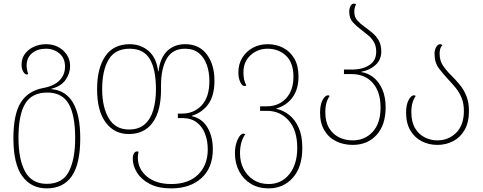

<svg xmlns="http://www.w3.org/2000/svg" viewBox="-20 -790 2668 1060"><path d="M238 250Q152 250 103 182.5Q54 115 54 -27Q54 -158 94 -223Q134 -288 218 -304Q278 -315 308.5 -346Q339 -377 339 -422Q339 -469 308 -495Q277 -521 233 -521Q186 -521 156.5 -496Q127 -471 127 -428Q127 -407 136 -381Q132 -379 128 -379Q117 -379 108 -395Q99 -411 99 -432Q99 -469 119 -494.5Q139 -520 169.5 -533Q200 -546 233 -546Q291 -546 329 -511Q367 -476 367 -425Q367 -385 342 -349Q317 -313 263 -300V-298Q423 -284 423 -27Q423 116 376 183Q329 250 238 250ZM238 225Q325 225 360 157.5Q395 90 395 -27Q395 -155 359 -217Q323 -279 241 -279Q156 -279 119 -217.5Q82 -156 82 -30Q82 92 119.5 158.5Q157 225 238 225Z M925 250Q854 250 807 225.5Q760 201 736.5 163Q713 125 713 86Q713 66 720 56Q727 46 736 46Q741 46 745 48Q741 63 741 79Q741 143 791 184.5Q841 226 925 226Q1021 226 1074 173.5Q1127 121 1127 35Q1127 -12 1112 -51.5Q1097 -91 1066 -114.5Q1035 -138 988 -138H962V-163H986Q1051 -163 1093.5 -208.5Q1136 -254 1136 -343Q1136 -392 1121.5 -432.5Q1107 -473 1077.5 -497Q1048 -521 1001 -521Q932 -521 900.5 -466Q869 -411 869 -319V-297Q869 -177 823 -113.5Q777 -50 691 -50Q611 -50 563.5 -114Q516 -178 516 -297Q516 -414 561.5 -480Q607 -546 696 -546Q757 -546 800.5 -508.5Q844 -471 853 -396H855Q864 -471 903 -508.5Q942 -546 1002 -546Q1080 -546 1122 -489.5Q1164 -433 1164 -345Q1164 -262 1130 -215Q1096 -168 1039 -151V-149Q1096 -136 1125.5 -86Q1155 -36 1155 34Q1155 136 1092.5 193Q1030 250 925 250ZM692 -75Q746 -75 779 -104Q812 -133 826.5 -183.5Q841 -234 841 -297Q841 -407 807 -464Q773 -521 696 -521Q615 -521 579.5 -461Q544 -401 544 -297Q544 -199 580.5 -137Q617 -75 692 -75Z M1463 250Q1407 250 1365.5 225Q1324 200 1300.5 156Q1277 112 1277 56Q1277 13 1292 -19.5Q1307 -52 1324 -52Q1329 -52 1334 -49Q1305 -8 1305 56Q1305 104 1324.5 142Q1344 180 1379.5 203Q1415 226 1463 226Q1534 226 1577.5 171.5Q1621 117 1621 27Q1621 -72 1573.5 -125Q1526 -178 1455 -178H1416V-203H1452Q1518 -203 1559 -246.5Q1600 -290 1600 -367Q1600 -444 1559 -482.5Q1518 -521 1458 -521Q1402 -521 1363 -485Q1324 -449 1324 -391Q1324 -368 1327.5 -352Q1331 -336 1340 -318Q1335 -315 1330 -315Q1317 -315 1306.5 -337Q1296 -359 1296 -390Q1296 -436 1317.5 -471Q1339 -506 1375.5 -526Q1412 -546 1458 -546Q1505 -546 1543.5 -526Q1582 -506 1605 -466.5Q1628 -427 1628 -368Q1628 -298 1595.5 -253Q1563 -208 1506 -191V-189Q1544 -181 1576.5 -155.5Q1609 -130 1629 -85Q1649 -40 1649 26Q1649 133 1596.5 191.5Q1544 250 1463 250Z M1927 10Q1877 10 1836 -10Q1795 -30 1771 -70Q1747 -110 1747 -168Q1747 -212 1761 -238Q1775 -264 1791 -264Q1796 -264 1800 -260Q1789 -245 1782.5 -223Q1776 -201 1776 -171Q1776 -118 1796.5 -83.5Q1817 -49 1851.5 -32Q1886 -15 1927 -15Q1994 -15 2037.5 -62Q2081 -109 2081 -197Q2081 -283 2038 -332Q1995 -381 1921 -381H1879V-406H1922Q1982 -406 2019.5 -431Q2057 -456 2057 -504Q2057 -535 2045 -556.5Q2033 -578 2014 -594Q1995 -610 1975 -625Q1949 -644 1928.5 -666.5Q1908 -689 1908 -726Q1908 -743 1915 -756.5Q1922 -770 1934 -770Q1942 -770 1946 -765Q1936 -751 1936 -724Q1936 -696 1953 -677Q1970 -658 1993 -642Q2014 -627 2035.5 -609Q2057 -591 2071 -566.5Q2085 -542 2085 -505Q2085 -461 2054 -432Q2023 -403 1975 -394V-392Q2011 -387 2041.5 -363Q2072 -339 2090.5 -297Q2109 -255 2109 -197Q2109 -100 2059 -45Q2009 10 1927 10Z M2394 10Q2348 10 2308.5 -10Q2269 -30 2245.5 -70Q2222 -110 2222 -168Q2222 -212 2236 -238Q2250 -264 2266 -264Q2271 -264 2275 -260Q2264 -245 2257.5 -223Q2251 -201 2251 -171Q2251 -117 2271.5 -82.5Q2292 -48 2325 -31.5Q2358 -15 2394 -15Q2456 -15 2498.5 -57Q2541 -99 2541 -177Q2541 -219 2528.5 -249.5Q2516 -280 2496.5 -304Q2477 -328 2456 -350Q2428 -380 2403.5 -412Q2379 -444 2379 -494Q2379 -514 2388 -530Q2397 -546 2410 -546Q2418 -546 2422 -541Q2407 -525 2407 -494Q2407 -455 2426.5 -426.5Q2446 -398 2475 -370Q2497 -348 2518.5 -322Q2540 -296 2554.5 -261Q2569 -226 2569 -177Q2569 -114 2545 -72.5Q2521 -31 2481.5 -10.5Q2442 10 2394 10Z"/></svg>

Font: Noto Serif Georgian SemiCondensed Thin
Style: Regular
Weight: 100
Width: 4
Designer: Monotype Design Team, Akaki Razmadze
Foundry: Google LLC
Version: Version 2.003; ttfautohint (v1.8.4.7-5d5b)